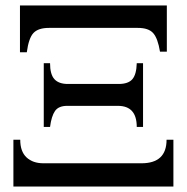

<svg xmlns="http://www.w3.org/2000/svg" viewBox="-20 -682 683 702"><path d="M590 -493H565Q557 -542 540 -561Q523 -580 484 -580H159Q120 -580 102.5 -561.5Q85 -543 78 -491H53V-662H590ZM503 -218H480Q480 -295 411 -295H226Q194 -295 181 -276Q168 -257 163 -218H140V-451H163Q163 -410 179 -392.5Q195 -375 228 -375H414Q449 -375 464 -392.5Q479 -410 480 -451H503ZM614 0H29V-171H54Q54 -128 77 -106.5Q100 -85 139 -85H497Q589 -85 589 -171H614Z"/></svg>

Font: STIX Math
Style: Regular
Weight: 400
Designer: MicroPress Inc., with final additions and corrections provided by Coen Hoffman, Elsevier (retired)
Version: Version 1.1.1